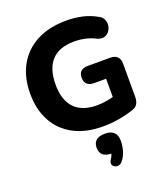

<svg xmlns="http://www.w3.org/2000/svg" viewBox="-174 -839 1092 1245"><g transform="rotate(-20 372.0 -216.0)"><path d="M422 11Q302 11 218.5 -34Q135 -79 91.5 -160Q48 -241 48 -349Q48 -461 93.5 -543.5Q139 -626 224.5 -671Q310 -716 430 -716Q483 -716 535.5 -705Q588 -694 637 -666Q660 -655 669 -634.5Q678 -614 675 -592.5Q672 -571 659 -554Q646 -537 625 -531Q604 -525 578 -537Q513 -571 431 -571Q327 -571 275 -514.5Q223 -458 223 -349Q223 -242 275.5 -186.5Q328 -131 431 -131Q483 -131 544 -147V-273H462Q397 -273 397 -333Q397 -392 462 -392H615Q681 -392 681 -326V-99Q681 -71 670.5 -51.5Q660 -32 634 -24Q588 -8 532.5 1.5Q477 11 422 11ZM453 268Q437 286 417 284Q397 282 388 266Q379 250 395 227Q405 213 410 195Q333 193 333 127Q333 59 415 59Q496 59 496 138Q496 172 486 206.5Q476 241 453 268Z"/></g></svg>

Font: Chiron GoRound TC EB
Style: Regular
Weight: 700
Designer: Ryoko NISHIZUKA 西塚涼子 (kana, bopomofo & ideographs); Paul D. Hunt (Latin, Greek & Cyrillic); Sandoll Communications 산돌커뮤니
Foundry: Adobe
Version: Version 1.000;hotconv 1.1.1;makeotfexe 2.6.0